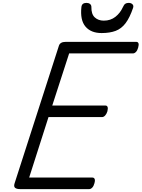

<svg xmlns="http://www.w3.org/2000/svg" viewBox="-20 -1310 981 1330"><path d="M120 0Q95 0 84.5 -9Q74 -18 81 -40L388 -993Q392 -1006 403.5 -1013Q415 -1020 435 -1020H924Q935 -1020 939 -1010.5Q943 -1001 937 -980Q932 -961 922 -950.5Q912 -940 901 -940H459L342 -579H710Q721 -579 725 -569.5Q729 -560 724 -539Q718 -520 708 -509.5Q698 -499 687 -499H316L182 -80H620Q631 -80 635.5 -70.5Q640 -61 634 -40Q629 -21 619 -10.5Q609 0 598 0ZM684 -1081Q610 -1081 572 -1126Q534 -1171 544 -1262Q546 -1277 555 -1283.5Q564 -1290 579 -1290Q594 -1290 603.5 -1282.5Q613 -1275 613 -1262Q612 -1212 636.5 -1189.5Q661 -1167 699 -1167Q746 -1167 779.5 -1193.5Q813 -1220 831 -1260Q839 -1278 848 -1284Q857 -1290 871 -1290Q888 -1290 897.5 -1280.5Q907 -1271 902 -1256Q879 -1188 850 -1149.5Q821 -1111 780.5 -1096Q740 -1081 684 -1081Z"/></svg>

Font: Playwrite IN
Style: Regular
Weight: 400
Designer: Veronika Burian, José Scaglione
Foundry: TypeTogether
Version: Version 1.002